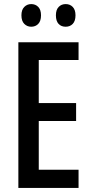

<svg xmlns="http://www.w3.org/2000/svg" viewBox="-20 -921 449 941"><path d="M365 0H70V-714H365V-627H170V-416H353V-328H170V-89H365ZM85 -846Q85 -873 99 -887Q113 -901 133 -901Q154 -901 167.5 -887Q181 -873 181 -846Q181 -818 167.5 -804Q154 -790 133 -790Q113 -790 99 -804Q85 -818 85 -846ZM254 -846Q254 -873 267.5 -887Q281 -901 302 -901Q323 -901 336.5 -887Q350 -873 350 -846Q350 -818 336.5 -804Q323 -790 302 -790Q280 -790 267 -804Q254 -818 254 -846Z"/></svg>

Font: Noto Sans Thai Looped ExtraCondensed Medium
Style: Regular
Weight: 500
Width: 2
Designer: Sasikarn Vongin, Ben Mitchell
Foundry: The Fontpad Ltd
Version: Version 1.001; ttfautohint (v1.8.4.7-5d5b)